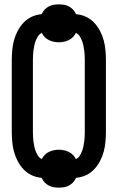

<svg xmlns="http://www.w3.org/2000/svg" viewBox="-20 -808 540 881"><path d="M250 53Q238 53 226 51Q214 49 203 43Q192 37 184 28Q176 19 171 8Q147 6 125.5 -4Q104 -14 88 -31Q72 -48 61 -69Q50 -90 44 -112.5Q38 -135 36 -158.5Q34 -182 34 -205V-530Q34 -553 36 -576.5Q38 -600 44 -622.5Q50 -645 61 -666Q72 -687 88 -704Q104 -721 125.5 -731Q147 -741 171 -743Q176 -754 184 -763Q192 -772 203 -778Q214 -784 226 -786Q238 -788 250 -788Q262 -788 274 -786Q286 -784 297 -778Q308 -772 316 -763Q324 -754 329 -743Q353 -741 374.5 -731Q396 -721 412 -704Q428 -687 439 -666Q450 -645 456 -622.5Q462 -600 464 -576.5Q466 -553 466 -530V-205Q466 -182 464 -158.5Q462 -135 456 -112.5Q450 -90 439 -69Q428 -48 412 -31Q396 -14 374.5 -4Q353 6 329 8Q324 19 316 28Q308 37 297 43Q286 49 274 51Q262 53 250 53ZM328 -78Q339 -83 345.5 -93Q352 -103 356 -113.5Q360 -124 362.5 -135.5Q365 -147 366.5 -158.5Q368 -170 368.5 -181.5Q369 -193 369 -205V-530Q369 -542 368.5 -553.5Q368 -565 366.5 -576.5Q365 -588 362.5 -599.5Q360 -611 356 -621.5Q352 -632 345.5 -642Q339 -652 328 -657Q323 -646 314.5 -637.5Q306 -629 295.5 -624Q285 -619 273.5 -616.5Q262 -614 250 -614Q238 -614 226.5 -616.5Q215 -619 204.5 -624Q194 -629 185.5 -637.5Q177 -646 172 -657Q161 -652 154.5 -642Q148 -632 144 -621.5Q140 -611 137.5 -599.5Q135 -588 133.5 -576.5Q132 -565 131.5 -553.5Q131 -542 131 -530V-205Q131 -193 131.5 -181.5Q132 -170 133.5 -158.5Q135 -147 137.5 -135.5Q140 -124 144 -113.5Q148 -103 154.5 -93Q161 -83 172 -78Q177 -89 185.5 -97.5Q194 -106 204.5 -111Q215 -116 226.5 -118.5Q238 -121 250 -121Q262 -121 273.5 -118.5Q285 -116 295.5 -111Q306 -106 314.5 -97.5Q323 -89 328 -78Z"/></svg>

Font: Iosevka Term Curly
Style: Bold
Weight: 700
Designer: Belleve Invis
Foundry: Belleve Invis
Version: Version 32.3.0